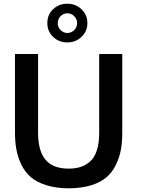

<svg xmlns="http://www.w3.org/2000/svg" viewBox="-20 -1001 777 1032"><path d="M341.8 -772.9C371.6 -772.9 397 -782.7 418 -802.7C439 -822.8 449.7 -847.2 449.7 -877C449.7 -906.7 439 -931.6 418 -951.2C397 -971.2 371.6 -981 341.8 -981C311.5 -981 286.1 -971.2 265.1 -951.2C244.6 -931.6 234.4 -906.7 234.4 -877C234.4 -847.2 244.6 -822.8 265.6 -802.7C286.6 -782.7 312 -772.9 341.8 -772.9ZM342.3 -823.7C328.1 -823.7 315.9 -829.1 305.7 -839.4C295.4 -849.6 290.5 -862.3 290.5 -877C290.5 -906.2 313.5 -929.7 342.3 -929.7C356.4 -929.7 368.7 -924.3 378.9 -914.1C389.2 -903.8 394.5 -891.6 394.5 -877C394.5 -862.3 389.2 -849.6 378.9 -839.4C368.7 -829.1 356.4 -823.7 342.3 -823.7ZM349.1 11.2C441.4 11.2 512.2 -12.7 553.7 -49.3C574.7 -67.4 591.3 -90.3 604 -117.2C629.9 -171.4 637.2 -223.6 637.2 -292V-710.9H513.2V-287.6C513.2 -214.8 496.6 -163.1 465.8 -134.3C435.1 -106.4 397.9 -94.7 348.6 -94.7C256.3 -94.7 184.6 -136.7 184.6 -287.1V-710.9H60.5V-292.5C60.5 -223.6 68.8 -170.4 94.7 -116.2C107.9 -89.4 124.5 -66.9 145.5 -48.8C188 -13.2 257.8 11.2 349.1 11.2Z"/></svg>

Font: Ride
Style: Bold
Weight: 700
Version: Version 3.000